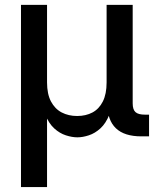

<svg xmlns="http://www.w3.org/2000/svg" viewBox="-20 -549 622 773"><path d="M64.5 204.1V-529.3H169.4V-217.3Q169.4 -170.4 185.3 -140.4Q201.2 -110.4 228.5 -96.2Q255.9 -82 290.5 -82Q325.7 -82 352.3 -96.2Q378.9 -110.4 394 -140.4Q409.2 -170.4 409.2 -217.3V-529.3H514.2V-132.8Q514.2 -107.9 525.4 -97.7Q536.6 -87.4 563.5 -87.4H580.1V0H549.3Q480.5 0 446.5 -32.7Q412.6 -65.4 412.6 -127.4V-176.8H434.1Q434.1 -122.6 420.2 -87.4Q406.2 -52.2 384.3 -32.2Q362.3 -12.2 337.6 -4.2Q313 3.9 291.5 3.9Q270 3.9 245.1 -4.2Q220.2 -12.2 198.2 -32.2Q176.3 -52.2 162.4 -87.4Q148.4 -122.6 148.4 -176.8H169.4V204.1Z"/></svg>

Font: Inter 24pt Medium
Style: Regular
Weight: 500
Designer: Rasmus Andersson
Foundry: rsms
Version: Version 4.001;git-66647c0bb